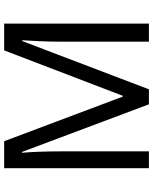

<svg xmlns="http://www.w3.org/2000/svg" viewBox="76 -830 754 947"><g transform="rotate(-90 453.5 -357.0)"><path d="M412 0 177 -626H173Q176 -595 178 -542.5Q180 -490 180 -433V0H97V-714H230L450 -129H454L678 -714H810V0H721V-439Q721 -491 723.5 -542Q726 -593 728 -625H724L486 0Z"/></g></svg>

Font: Noto Sans Gothic
Style: Regular
Weight: 400
Designer: Monotype Design Team
Foundry: Monotype Imaging Inc.
Version: Version 2.001; ttfautohint (v1.8.4.7-5d5b)